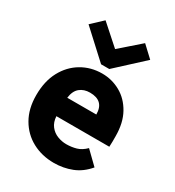

<svg xmlns="http://www.w3.org/2000/svg" viewBox="-175 -818 851 933"><g transform="rotate(30 250.0 -351.0)"><path d="M270 12Q203 12 149 -17Q95 -46 63.5 -100.5Q32 -155 32 -231Q32 -309 62 -365Q92 -421 143.5 -451.5Q195 -482 258 -482Q313 -482 360.5 -455.5Q408 -429 437 -377Q466 -325 466 -250Q466 -238 466 -220Q466 -202 465 -191H168Q170 -158 186.5 -137Q203 -116 227.5 -106.5Q252 -97 277 -97Q306 -97 332.5 -104.5Q359 -112 383 -136L453 -68Q417 -25 370 -6.5Q323 12 270 12ZM169 -295H332Q332 -372 253 -372Q219 -372 196.5 -353.5Q174 -335 169 -295ZM142 -714 252 -616 364 -714 426 -656 276 -518H230L80 -656Z"/></g></svg>

Font: Inconsolata Black
Style: Regular
Weight: 900
Monospace: yes
Designer: Raph Levien, Cyreal, Brenton Simpson
Foundry: Raph Levien, Cyreal, Google
Version: Version 3.001; ttfautohint (v1.8.2.53-6de2)